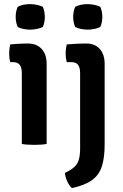

<svg xmlns="http://www.w3.org/2000/svg" viewBox="-20 -716 610 955"><path d="M212 0Q199.5 2.5 183 3.5Q166.5 4.5 150.5 4.5Q134.5 4.5 118 3.5Q101.5 2.5 88.5 0V-352.5Q88.5 -378.5 78.5 -392.8Q68.5 -407 43.5 -407H31Q25.5 -427 25.5 -449.5Q25.5 -473 31 -495Q51 -497 70.8 -498.2Q90.5 -499.5 103.5 -499.5H120.5Q163 -499.5 187.5 -472.2Q212 -445 212 -398.5ZM58 -632Q58 -659.5 68 -682Q92.5 -695.5 130.5 -695.5Q146.5 -695.5 165 -691.5Q183.5 -687.5 193 -682Q198 -671 200.5 -657.2Q203 -643.5 203 -632Q203 -604.5 193 -582Q184 -576.5 165.2 -572.5Q146.5 -568.5 130.5 -568.5Q113.5 -568.5 95.5 -572.2Q77.5 -576 68 -582Q58 -604.5 58 -632ZM500.5 3Q500.5 67.5 487 110.5Q473.5 153.5 438.2 179.5Q403 205.5 337.5 219.5Q325 208.5 315 187.2Q305 166 303 144Q331.5 130.5 348 116.2Q364.5 102 371.5 79.8Q378.5 57.5 378.5 21V-352.5Q378.5 -378.5 368.8 -392.8Q359 -407 333.5 -407H312Q306.5 -427 306.5 -449.5Q306.5 -473 312 -495Q334.5 -497 357.5 -498.2Q380.5 -499.5 394 -499.5H410.5Q452.5 -499.5 476.5 -472.2Q500.5 -445 500.5 -398.5ZM344 -632Q344 -659.5 354 -682Q378.5 -695.5 416.5 -695.5Q432.5 -695.5 451 -691.5Q469.5 -687.5 479 -682Q484 -671 486.5 -657.2Q489 -643.5 489 -632Q489 -604.5 479 -582Q470 -576.5 451.2 -572.5Q432.5 -568.5 416.5 -568.5Q399.5 -568.5 381.5 -572.2Q363.5 -576 354 -582Q344 -604.5 344 -632Z"/></svg>

Font: Signika Negative SemiBold
Style: Regular
Weight: 600
Designer: Anna Giedryś
Foundry: Anna Giedryś
Version: Version 2.000; ttfautohint (v1.8.3) -l 8 -r 50 -G 200 -x 9 -